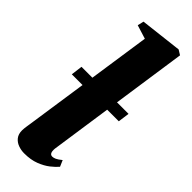

<svg xmlns="http://www.w3.org/2000/svg" viewBox="-274 -838 870 870"><g transform="rotate(45 161.0 -403.0)"><path d="M198 -102.5Q196.5 -85 200.8 -76.8Q205 -68.5 215 -68.5Q223 -68.5 233 -73Q243 -77.5 259.5 -91L272.5 -61Q260 -46 239 -29.5Q218 -13 187.2 -1Q156.5 11 114.5 11Q94.5 11 76 4.2Q57.5 -2.5 45.8 -17.2Q34 -32 34 -56Q34 -61.5 34.8 -69Q35.5 -76.5 36.8 -84.5Q38 -92.5 39 -98.5L134 -743L68 -763.5L75 -793.5L276.5 -817L300 -802.5ZM322.5 -450 315 -395H14L21 -450Z"/></g></svg>

Font: Merriweather 72pt Black
Style: Italic
Weight: 900
Italic angle: -7.8°
Version: Version 2.101